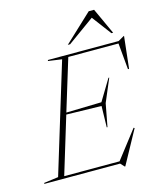

<svg xmlns="http://www.w3.org/2000/svg" viewBox="-180 -1033 968 1156"><g transform="rotate(-15 304.0 -455.0)"><path d="M452.5 24.5 429.5 0H-43L-41.5 -6L48 -18L255 -697L169.5 -709L171.5 -715H612L649.5 -736.5H651.5L629.5 -537H622.5L607.5 -701H294.5L196.5 -380.5L416.5 -386L495.5 -517H500.5L440 -374L413 -231.5H408.5L411.5 -364L193 -369L85 -14H430L564 -187.5L569.5 -184L455.5 24.5ZM310.5 -772 484.5 -935H518L593 -772H582.5L492 -892.5L325 -772Z"/></g></svg>

Font: Newsreader 72pt ExtraLight
Style: Italic
Weight: 275
Italic angle: -17°
Designer: Hugues Gentile
Foundry: Production Type
Version: Version 1.003; ttfautohint (v1.8.3)